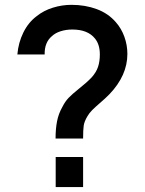

<svg xmlns="http://www.w3.org/2000/svg" viewBox="-20 -754 584 774"><path d="M204 -195.5Q204 -234.5 210 -265.2Q216 -296 231.5 -323Q242.5 -345 256.8 -359.8Q271 -374.5 296.5 -395Q329.5 -421 349 -441.5Q368 -462.5 375.2 -484.5Q382.5 -506.5 382.5 -534.5Q382.5 -574.5 363 -598.5Q334 -635 271.5 -635Q246.5 -635 225 -628.2Q203.5 -621.5 189.5 -608.5Q159 -583 160 -534.5H50Q54 -582 74.2 -623Q94.5 -664 128 -689Q156 -711.5 193 -723Q230 -734.5 268 -734.5Q323.5 -734.5 370 -717.2Q416.5 -700 447 -664.5Q469.5 -639 481.5 -605.5Q493.5 -572 493.5 -536.5Q493.5 -450 421.5 -374.5Q405.5 -358 382 -338Q363 -321.5 351.5 -310Q340 -298.5 332.5 -285.5Q320 -264.5 317.5 -248Q315 -231.5 315 -195.5ZM204.5 0V-121H315V0Z"/></svg>

Font: Manrope KiralyPet SmBd KiralyPet
Style: Regular
Weight: 600
Designer: Mikhail Sharanda
Foundry: Mikhail Sharanda
Version: Version 4.502